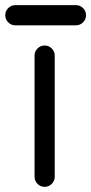

<svg xmlns="http://www.w3.org/2000/svg" viewBox="-36 -723 352 743"><path d="M97.7 -507.8Q97.7 -523.9 109.1 -535.4Q120.6 -546.9 136.7 -546.9Q152.8 -546.9 164.3 -535.4Q175.8 -523.9 175.8 -507.8V-39.1Q175.8 -22.9 164.3 -11.5Q152.8 0 136.7 0Q120.6 0 109.1 -11.5Q97.7 -22.9 97.7 -39.1ZM23.4 -625Q7.3 -625 -4.2 -636.5Q-15.6 -647.9 -15.6 -664.1Q-15.6 -680.2 -4.2 -691.7Q7.3 -703.1 23.4 -703.1H257.8Q273.9 -703.1 285.4 -691.7Q296.9 -680.2 296.9 -664.1Q296.9 -647.9 285.4 -636.5Q273.9 -625 257.8 -625Z"/></svg>

Font: Comfortaa
Style: Regular
Weight: 400
Designer: Johan Aakerlund - aajohan
Foundry: Johan Aakerlund
Version: Version 2.004 2013